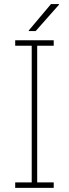

<svg xmlns="http://www.w3.org/2000/svg" viewBox="-20 -905 332 925"><path d="M53.2 0ZM53.2 -684.6V-710.9H238.8V-684.6H159.2V-26.4H238.8V0H53.2V-26.4H132.8V-684.6ZM225.6 -885.3H263.7L264.6 -882.8L151.9 -755.4H119.1L118.2 -757.8Z"/></svg>

Font: TypoPRO Roboto Slab
Style: Thin
Weight: 250
Designer: Google
Version: Version 1.100263; 2013; ttfautohint (v0.94.20-1c74) -l 8 -r 